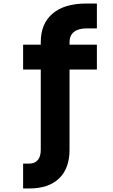

<svg xmlns="http://www.w3.org/2000/svg" viewBox="-20 -868 640 1088"><path d="M529 -848V-707H469Q424 -707 399 -687Q374 -667 374 -629V-615H529V-474H374V-19Q374 86 315 143Q256 200 146 200H111V59H146Q177 59 194 39Q211 19 211 -19V-474H111V-615H211V-629Q211 -734 278 -791Q345 -848 469 -848Z"/></svg>

Font: Martian Mono Condensed
Style: Bold
Weight: 700
Width: 3
Designer: Roman Shamin
Foundry: Evil Martians
Version: Version 1.000